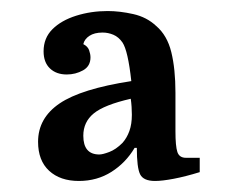

<svg xmlns="http://www.w3.org/2000/svg" viewBox="-20 -750 421 348"><path d="M49 -493Q49 -536 88 -562.5Q127 -589 218 -603Q212 -658 202 -673Q195 -683 185.5 -687Q176 -691 166 -691Q151 -691 142 -685Q133 -679 131 -670Q139 -666 141.5 -659Q144 -652 144 -646Q144 -630 130.5 -622.5Q117 -615 101 -615Q82 -615 70.5 -626Q59 -637 59 -657Q59 -681 75 -697Q91 -713 118 -721.5Q145 -730 175 -730Q197 -730 221.5 -724.5Q246 -719 263 -703Q283 -686 290.5 -655.5Q298 -625 298 -582V-512Q298 -485 301.5 -474.5Q305 -464 317 -464H342V-438Q316 -430 295 -426Q274 -422 261 -422Q240 -422 234 -434Q228 -446 228 -482H224Q208 -455 182 -438.5Q156 -422 123 -422Q89 -422 69 -440.5Q49 -459 49 -493ZM160 -470Q166 -470 178 -474.5Q190 -479 202 -491Q210 -500 214.5 -512.5Q219 -525 219 -542Q219 -549 218.5 -556.5Q218 -564 217 -571Q169 -560 150 -544.5Q131 -529 131 -504Q131 -470 160 -470Z"/></svg>

Font: Domine SemiBold
Style: Regular
Weight: 600
Designer: Pablo Impallari, Rodrigo Fuenzalida, Brenda Gallo
Foundry: Pablo Impallari, Rodrigo Fuenzalida, Brenda Gallo
Version: Version 2.000